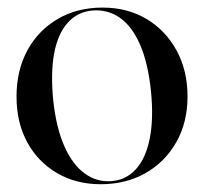

<svg xmlns="http://www.w3.org/2000/svg" viewBox="-20 -464 525 494"><path d="M244 -444.5Q307.5 -444.5 356.5 -415.5Q405.5 -386.5 434 -334.8Q462.5 -283 462.5 -215.5Q462.5 -149 433.5 -98Q404.5 -47 354.2 -18.5Q304 10 239 10Q176 10 127 -18.5Q78 -47 50.2 -97.8Q22.5 -148.5 22.5 -215.5Q22.5 -283 50.5 -334.5Q78.5 -386 128.5 -415.2Q178.5 -444.5 244 -444.5ZM267 2Q304.5 -1 329.8 -28.8Q355 -56.5 365.2 -107.2Q375.5 -158 368.5 -229Q361 -301.5 340.5 -348.8Q320 -396 288.8 -418Q257.5 -440 218 -437Q179 -433.5 153.8 -405Q128.5 -376.5 119.2 -326Q110 -275.5 117 -205.5Q124.5 -135.5 145.5 -88Q166.5 -40.5 197.8 -17.8Q229 5 267 2Z"/></svg>

Font: Fraunces 120pt
Style: Regular
Weight: 400
Version: Version 1.000;[b76b70a41]